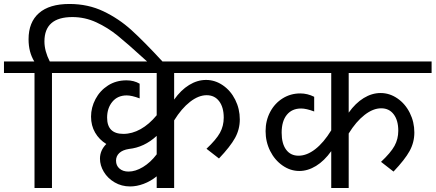

<svg xmlns="http://www.w3.org/2000/svg" viewBox="-42 -948 2196 968"><path d="M-22 -580V-638H131Q102 -685 102 -750Q102 -836 154.5 -882Q207 -928 308 -928Q402 -928 479.5 -891Q557 -854 620.5 -796.5Q684 -739 779 -636H702L683 -653Q602 -727 551.5 -768Q501 -809 443.5 -835.5Q386 -862 323 -862Q182 -862 182 -739Q182 -691 209 -638H374V-580H220V0H132V-580Z M836 -580V-446Q870 -494 911.5 -519.5Q953 -545 997 -545Q1042 -545 1081.5 -518Q1121 -491 1144 -445Q1167 -399 1167 -346Q1167 -296 1143 -252.5Q1119 -209 1062 -149L999 -198Q1048 -244 1067 -278.5Q1086 -313 1086 -355Q1086 -407 1063 -437.5Q1040 -468 1000 -468Q959 -468 916 -434.5Q873 -401 836 -341V0H748V-59Q717 -34 682 -21Q647 -8 614 -8Q571 -8 536 -28.5Q501 -49 481.5 -81.5Q462 -114 462 -148Q462 -190 494 -222Q458 -244 437.5 -279.5Q417 -315 417 -360Q417 -406 439.5 -448.5Q462 -491 502.5 -517Q543 -543 596 -543Q633 -543 662 -526V-452Q622 -467 597 -467Q551 -467 524.5 -435Q498 -403 498 -355Q498 -273 580 -273Q624 -273 667 -297Q710 -321 748 -367V-580H330V-638H1254V-580ZM748 -170V-263Q685 -205 608 -197Q576 -192 559.5 -176.5Q543 -161 543 -138Q543 -113 560.5 -98Q578 -83 606 -83Q641 -83 679 -106Q717 -129 748 -170Z M1716 -580V-380Q1750 -428 1791.5 -453.5Q1833 -479 1877 -479Q1922 -479 1961.5 -452Q2001 -425 2024 -379Q2047 -333 2047 -280Q2047 -230 2023 -186.5Q1999 -143 1942 -83L1879 -132Q1928 -178 1947 -212.5Q1966 -247 1966 -289Q1966 -341 1943 -371.5Q1920 -402 1880 -402Q1839 -402 1796 -368.5Q1753 -335 1716 -275V0H1628V-186Q1593 -137 1551.5 -111.5Q1510 -86 1467 -86Q1422 -86 1382.5 -113.5Q1343 -141 1320 -187Q1297 -233 1297 -287Q1297 -340 1320 -383.5Q1343 -427 1383 -452Q1423 -477 1472 -477Q1508 -477 1542 -460V-386Q1502 -401 1476 -401Q1430 -401 1404 -369Q1378 -337 1378 -279Q1378 -224 1400.5 -193.5Q1423 -163 1463 -163Q1505 -163 1547.5 -196Q1590 -229 1628 -291V-580H1210V-638H2134V-580Z"/></svg>

Font: AmikoRegular
Style: Regular
Weight: 400
Designer: Pablo Impallari, Rodrigo Fuenzalida, Andres Torresi
Foundry: Impallari Type
Version: Version 1.000; ttfautohint (v1.3)